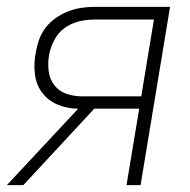

<svg xmlns="http://www.w3.org/2000/svg" viewBox="-35 -540 555 560"><path d="M-15 0 193 -223Q162 -223 134 -234.5Q106 -246 88.5 -269Q71 -292 67 -322.5Q63 -353 69 -385Q72 -404 78.5 -423Q85 -442 97.5 -458.5Q110 -475 127 -487Q144 -499 163 -506.5Q182 -514 201.5 -517Q221 -520 240 -520H461L375 0H334L371 -223H240L33 0ZM204 -259H377L414 -483H240Q218 -483 195 -477.5Q172 -472 153 -458Q134 -444 123 -422.5Q112 -401 108 -379Q104 -355 107 -332Q110 -309 123.5 -291.5Q137 -274 158.5 -266.5Q180 -259 204 -259Z"/></svg>

Font: Iosevka SS04 Extralight
Style: Italic
Weight: 200
Italic angle: -9°
Monospace: yes
Designer: Belleve Invis
Foundry: Belleve Invis
Version: Version 19.0.0; ttfautohint (v1.8.4)